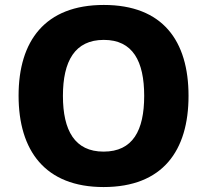

<svg xmlns="http://www.w3.org/2000/svg" viewBox="-20 -745 836 775"><path d="M741 -358C741 -580 637 -725 399 -725C162 -725 55 -580 55 -359C55 -137 162 10 398 10C637 10 741 -137 741 -358ZM234 -358C234 -498 282 -584 399 -584C516 -584 562 -498 562 -358C562 -218 516 -133 398 -133C282 -133 234 -218 234 -358Z"/></svg>

Font: Noto Sans Arabic UI XBd
Style: Regular
Weight: 800
Designer: Monotype Design Team, Nadine Chahine and Nizar Qandah
Foundry: Monotype Imaging Inc.
Version: Version 2.010